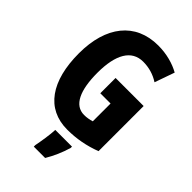

<svg xmlns="http://www.w3.org/2000/svg" viewBox="-277 -820 1137 1137"><g transform="rotate(45 291.5 -251.5)"><path d="M298 -409V-281H384V-132C364 -126 343 -122 321 -122C239 -122 200 -209 200 -355C200 -508 249 -593 346 -593C394 -593 439 -580 479 -554L523 -679C475 -706 412 -724 341 -724C150 -724 41 -585 41 -359C41 -128 136 10 312 10C389 10 462 -4 533 -31V-409ZM403 72V61H263C262 101 250 173 243 208V221H338C365 176 388 124 403 72Z"/></g></svg>

Font: Noto Sans Lao UI ExtCond ExtBd
Style: Regular
Weight: 800
Width: 2
Designer: Monotype Design Team
Foundry: Monotype Imaging Inc.
Version: Version 2.000